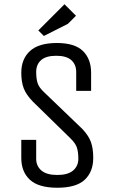

<svg xmlns="http://www.w3.org/2000/svg" viewBox="-20 -867 538 902"><path d="M367 -261Q397 -229 407.5 -199Q418 -169 418 -125Q418 -60 378 -22.5Q338 15 249 15Q161 15 120.5 -22.5Q80 -60 80 -125V-210H150V-121Q150 -87 174.5 -66Q199 -45 249 -45Q299 -45 323.5 -66Q348 -87 348 -121Q348 -152 341.5 -173Q335 -194 310 -218L134 -390Q103 -422 91.5 -452Q80 -482 80 -525Q80 -590 121 -627.5Q162 -665 247 -665Q331 -665 369.5 -627.5Q408 -590 408 -525V-440H338V-529Q338 -564 315 -584.5Q292 -605 244 -605Q196 -605 173 -584.5Q150 -564 150 -529Q150 -498 156.5 -477Q163 -456 188 -433ZM299 -755 186 -698 160 -724 283 -847 337 -793Z"/></svg>

Font: Unica One
Style: Regular
Weight: 400
Designer: Eduardo Rodriguez Tunni
Foundry: Eduardo Rodriguez Tunni
Version: Version 2.000; ttfautohint (v1.8.4.7-5d5b);gftools[0.9.23]